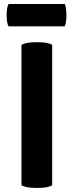

<svg xmlns="http://www.w3.org/2000/svg" viewBox="-20 -923 363 947"><path d="M85.9 -8.8Q97.7 -2.9 116.2 1Q135.7 3.9 162.1 3.9Q189.5 3.9 208 1Q226.6 -2.9 237.3 -8.8Q237.3 -240.2 237.3 -702.1Q226.6 -708 208 -711.9Q189.5 -714.8 162.1 -714.8Q135.7 -714.8 116.2 -711.9Q97.7 -708 85.9 -702.1Q85.9 -668 85.9 -600.6Q85.9 -453.1 85.9 -8.8ZM22.5 -903.3Q16.6 -893.6 14.6 -877.9Q12.7 -863.3 12.7 -847.7Q12.7 -833 14.6 -818.4Q16.6 -802.7 22.5 -793Q114.3 -793 298.8 -793Q304.7 -802.7 305.7 -818.4Q307.6 -833 307.6 -847.7Q307.6 -863.3 305.7 -877.9Q304.7 -893.6 298.8 -903.3Q207 -903.3 22.5 -903.3Z"/></svg>

Font: cl
Style: Bold
Weight: 400
Designer: Mitja Miklavcic
Version: Version 7.504; 2011; Build 1021